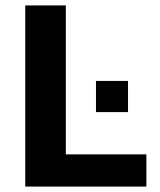

<svg xmlns="http://www.w3.org/2000/svg" viewBox="-20 -687 590 707"><path d="M73 0V-667H222.4V-118.6H519V0ZM333.4 -274.2V-389H451.4V-274.2Z"/></svg>

Font: Maven Pro VF Beta
Style: Regular
Weight: 400
Designer: Joe Prince
Foundry: Joe Prince
Version: Version 2.002